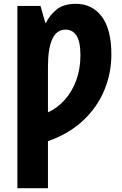

<svg xmlns="http://www.w3.org/2000/svg" viewBox="-20 -745 640 1005"><path d="M71 240V-714H192L217 -626H221Q239 -664 275.5 -694.5Q312 -725 377 -725Q463 -725 513 -658Q563 -591 563 -460Q563 -363 526.5 -274Q490 -185 416 -115Q342 -45 231 -6V240ZM231 -157Q280 -179 318.5 -222Q357 -265 379 -324.5Q401 -384 401 -456Q401 -527 380.5 -558.5Q360 -590 323 -590Q231 -590 231 -395Z"/></svg>

Font: Noto Sans Mono ExtraBold
Style: Regular
Weight: 800
Designer: Monotype Design Team
Foundry: Monotype Imaging Inc.
Version: Version 2.014